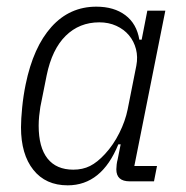

<svg xmlns="http://www.w3.org/2000/svg" viewBox="-20 -544 558 576"><path d="M369 0Q329 0 329 -36Q329 -42 330 -50.5Q331 -59 333 -66L342 -111H335Q285 12 183 12Q117 12 80 -34.5Q43 -81 43 -162Q43 -186 46.5 -221.5Q50 -257 57 -291Q80 -403 134.5 -463.5Q189 -524 269 -524Q322 -524 356 -498.5Q390 -473 398 -425H405L422 -512H476L383 -46H451L442 0ZM200 -35Q228 -35 250 -46Q272 -57 295 -82Q320 -109 338 -145Q356 -181 363 -216L389 -347Q394 -373 388 -396.5Q382 -420 367 -438Q352 -456 329 -466.5Q306 -477 278 -477Q218 -477 177 -436.5Q136 -396 120 -318L101 -223Q99 -211 97.5 -196Q96 -181 96 -167Q96 -102 122.5 -68.5Q149 -35 200 -35Z"/></svg>

Font: IBM Plex Sans Condensed Light
Style: Italic
Weight: 300
Width: 3
Italic angle: -11°
Designer: Mike Abbink, Paul van der Laan, Pieter van Rosmalen
Foundry: Bold Monday
Version: Version 1.3